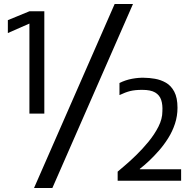

<svg xmlns="http://www.w3.org/2000/svg" viewBox="-20 -897 951 953"><path d="M149 36 549 -877H640L240 36ZM126 -841H200V-333H126V-780L19 -733V-797ZM564 -45Q573 -53 598 -74Q623 -95 655 -126Q687 -157 717 -193.5Q747 -230 766.5 -268.5Q786 -307 786 -344Q788 -377 780 -401Q772 -425 750 -438Q728 -451 686 -451Q650 -451 626 -445Q602 -439 573 -425V-485Q603 -500 635.5 -506Q668 -512 695 -511Q720 -511 749 -506Q778 -501 803.5 -486.5Q829 -472 845 -442Q861 -412 861 -362Q861 -321 848.5 -283Q836 -245 815 -211.5Q794 -178 769 -149.5Q744 -121 719.5 -98Q695 -75 674 -59V-57H879V0H564Z"/></svg>

Font: Matangi
Style: Bold
Weight: 700
Designer: Prashant Pant
Foundry: The Graphic Ant
Version: Version 3.002